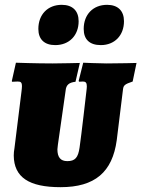

<svg xmlns="http://www.w3.org/2000/svg" viewBox="-20 -767 586 796"><path d="M209 -580C267 -580 306 -620 306 -679C306 -722 281 -747 236 -747C178 -747 139 -707 139 -647C139 -604 164 -580 209 -580ZM398 -580C455 -580 494 -620 494 -679C494 -722 469 -747 424 -747C366 -747 327 -707 327 -647C327 -604 351 -580 398 -580ZM220 -167 252 -391C254 -415 266 -425 293 -428L311 -506C311 -506 229 -504 198 -504C129 -504 46 -507 46 -507L29 -431L30 -428C30 -428 45 -429 53 -429C66 -429 71 -426 71 -409C71 -403 70 -396 69 -387L40 -153C38 -142 37 -132 37 -122C38 -32 100 9 231 9C373 9 446 -53 464 -186L490 -397C492 -413 497 -418 530 -429L546 -506C546 -506 475 -504 422 -504C393 -504 325 -507 325 -507L306 -431L309 -428C309 -428 317 -429 324 -429C335 -429 340 -424 340 -409C340 -403 339 -396 338 -387C338 -387 317 -203 310 -156C304 -113 291 -99 259 -99C231 -99 218 -115 218 -148C218 -151 219 -161 220 -167Z"/></svg>

Font: Alegreya SC Black
Style: Italic
Weight: 900
Italic angle: -7°
Designer: Juan Pablo del Peral
Foundry: Huerta Tipografica
Version: Version 2.007;PS 002.007;hotconv 1.0.88;makeotf.lib2.5.64775